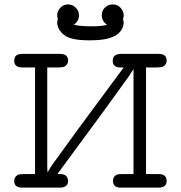

<svg xmlns="http://www.w3.org/2000/svg" viewBox="-20 -857 827 877"><path d="M44.9 -30.8Q44.9 -48.8 61 -58.1Q67.9 -62 88.9 -62H140.1V-548.8H82Q44.9 -548.8 44.9 -579.8Q44.9 -610.8 81.1 -610.8H254.9Q291 -610.8 291 -580.1Q291 -562 274.9 -553.2Q268.1 -549.3 247.1 -548.8H195.8V-96.2L196.8 -69.8L217.8 -103L329.1 -256.8L544.9 -548.8H530.8Q494.6 -548.8 494.9 -579.8Q495.1 -610.8 533.2 -610.8H705.1Q741.2 -610.8 741.2 -580.1Q741.2 -562 725.1 -553.2Q718.3 -549.3 696.8 -548.8H647V-62H704.1Q741.2 -62 741.2 -31Q741.2 0 705.1 0H532.2Q496.1 0 496.1 -30.8Q496.1 -49.8 511.2 -58.1Q518.1 -62 540 -62H589.8V-541L567.9 -507.8L457 -354L242.2 -62H254.9Q274.9 -62 283 -52Q291 -42 291 -30.8Q291 0 252.9 0H81.1Q44.9 0 44.9 -30.8ZM241.2 -755.9Q241.2 -757.8 244.1 -770Q241.2 -777.8 241.2 -787.1Q241.2 -806.2 255.6 -821.5Q270 -836.9 291 -836.9Q312 -836.9 326.4 -821.5Q340.8 -806.2 340.8 -787.1Q340.8 -761.2 316.9 -744.1Q342.8 -737.3 393.1 -736.8H397.9Q448.7 -736.8 469.2 -744.1Q445.3 -759.3 444.8 -787.1Q444.8 -809.1 460 -823Q475.1 -836.9 495.1 -836.9Q516.1 -836.9 530.5 -821.5Q544.9 -806.2 544.9 -787.1Q544.9 -778.3 542 -770Q544.9 -757.8 544.9 -755.9Q544.9 -728 524.9 -708Q491.7 -672.9 394 -672.9H383.8Q302.7 -672.9 272 -697.8Q241.2 -722.7 241.2 -755.9Z"/></svg>

Font: CMU Typewriter Text Variable Width
Style: Medium
Weight: 500
Version: Version 0.7.0